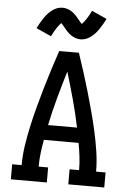

<svg xmlns="http://www.w3.org/2000/svg" viewBox="-63 -1023 726 1069"><g transform="rotate(5 300.0 -488.5)"><path d="M39 0V-84H92Q92 -140 100.5 -195.5Q109 -251 121 -305.5Q133 -360 147.5 -414Q162 -468 177.5 -521.5Q193 -575 210 -628.5Q227 -682 245 -735H355Q373 -682 390 -628.5Q407 -575 422.5 -521.5Q438 -468 452.5 -414Q467 -360 479 -305.5Q491 -251 499.5 -195.5Q508 -140 508 -84H561V0H360V-84H413Q413 -122 408.5 -159.5Q404 -197 397 -235H203Q196 -197 191.5 -159.5Q187 -122 187 -84H240V0ZM219 -319H381Q365 -396 344 -472.5Q323 -549 300 -625Q277 -549 256 -472.5Q235 -396 219 -319ZM357 -810Q350 -810 342.5 -811.5Q335 -813 328.5 -815Q322 -817 315 -821Q308 -825 302.5 -828.5Q297 -832 291 -837.5Q285 -843 280 -848.5Q275 -854 271 -858.5Q267 -863 261.5 -870Q256 -877 251 -882.5Q246 -888 243 -891Q231 -879 219 -861Q207 -843 192 -813L108 -851Q117 -869 126 -884Q135 -899 143.5 -911.5Q152 -924 161.5 -934.5Q171 -945 183.5 -955Q196 -965 211.5 -971Q227 -977 243 -977Q249 -977 255 -976Q261 -975 267 -973.5Q273 -972 278.5 -969.5Q284 -967 289.5 -964Q295 -961 299.5 -957.5Q304 -954 309 -949.5Q314 -945 318.5 -940.5Q323 -936 326.5 -931.5Q330 -927 333.5 -923Q337 -919 341 -914Q345 -909 349.5 -904Q354 -899 357 -896Q369 -908 381 -926Q393 -944 408 -974L492 -936Q483 -918 474 -903Q465 -888 456.5 -875.5Q448 -863 438.5 -852.5Q429 -842 416.5 -832Q404 -822 388.5 -816Q373 -810 357 -810Z"/></g></svg>

Font: Iosevka Curly Slab MdEx
Style: Regular
Weight: 500
Width: 7
Monospace: yes
Designer: Belleve Invis
Foundry: Belleve Invis
Version: Version 11.1.0; ttfautohint (v1.8.3)